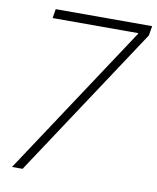

<svg xmlns="http://www.w3.org/2000/svg" viewBox="-82 -792 703 857"><g transform="rotate(10 269.0 -364.0)"><path d="M31.2 0 481.9 -682.6 482.4 -686H94.2L101.1 -727.5H538.1L530.8 -684.1L79.1 0Z"/></g></svg>

Font: Inter Display Extra Light
Style: Italic
Weight: 200
Italic angle: -9.39999°
Designer: Rasmus Andersson
Foundry: rsms
Version: Version 4.000;git-4fc901f